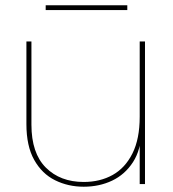

<svg xmlns="http://www.w3.org/2000/svg" viewBox="-20 -697 654 727"><path d="M529 -540V0H509V-540ZM99 -540V-225Q99 -117 153.5 -62.5Q208 -8 297 -8Q359 -8 406.5 -34.5Q454 -61 481.5 -116Q509 -171 509 -255L516 -202Q514 -130 483.5 -83Q453 -36 404.5 -13Q356 10 297 10Q238 10 188.5 -14.5Q139 -39 109.5 -91.5Q80 -144 80 -227V-540ZM153 -659V-677H462V-659Z"/></svg>

Font: Poppins Devanagari Thin
Style: Regular
Weight: 100
Designer: Ninad Kale (Devanagari), Jonny Pinhorn (Latin)
Foundry: Indian Type Foundry
Version: 4.005